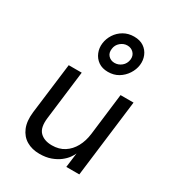

<svg xmlns="http://www.w3.org/2000/svg" viewBox="-196 -943 989 1075"><g transform="rotate(30 298.5 -405.0)"><path d="M536 -500 474 0H390L402 -94Q397 -81 384 -63Q371 -45 349 -28Q327 -11 295.5 0.5Q264 12 222 12Q174 12 138.5 -9Q103 -30 86 -71Q69 -112 76 -172L117 -500H201L162 -184Q154 -119 181.5 -91.5Q209 -64 259 -64Q305 -64 338.5 -85.5Q372 -107 392.5 -144.5Q413 -182 419 -230L452 -500ZM325 -577Q288 -577 263 -594.5Q238 -612 226.5 -640.5Q215 -669 219 -700Q223 -732 241 -760Q259 -788 288.5 -805Q318 -822 355 -822Q393 -822 418 -805Q443 -788 454.5 -760Q466 -732 462 -700Q458 -669 439.5 -640.5Q421 -612 392 -594.5Q363 -577 325 -577ZM332 -639Q357 -639 377 -655.5Q397 -672 401 -700Q404 -726 388 -743Q372 -760 347 -760Q323 -760 303 -743Q283 -726 280 -700Q276 -672 292 -655.5Q308 -639 332 -639Z"/></g></svg>

Font: Inclusive Sans
Style: Italic
Weight: 400
Italic angle: -7°
Designer: Olivia King
Foundry: Olivia King
Version: Version 2.004